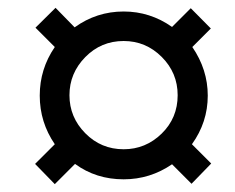

<svg xmlns="http://www.w3.org/2000/svg" viewBox="-20 -576 596 486"><path d="M80.6 -334Q80.6 -401.4 118.7 -457L69.8 -505.9L120.6 -556.2L168.9 -506.8Q224.6 -546.9 293 -546.9Q359.9 -546.9 415.5 -507.8L462.9 -555.2L513.7 -503.9L466.8 -457Q505.9 -399.9 505.9 -334Q505.9 -266.6 465.8 -210.9L514.6 -162.1L464.8 -110.8L415.5 -160.2Q359.9 -122.1 293 -122.1Q223.1 -122.1 169.9 -161.1L118.7 -109.9L68.8 -161.1L118.7 -210.9Q80.6 -266.6 80.6 -334ZM155.8 -335Q155.8 -279.3 195.8 -238.8Q235.8 -198.2 293 -198.2Q348.6 -198.2 389.2 -237.8Q429.7 -277.3 429.7 -335Q429.7 -391.6 389.4 -431.9Q349.1 -472.2 293 -472.2Q235.8 -472.2 195.8 -431.4Q155.8 -390.6 155.8 -335Z"/></svg>

Font: Liberation Sans
Style: Italic
Weight: 400
Italic angle: -12°
Designer: Steve Matteson
Foundry: Ascender Corporation
Version: Version 2.1.5